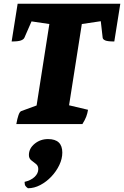

<svg xmlns="http://www.w3.org/2000/svg" viewBox="-20 -661 661 1023"><path d="M67 0Q72 -29 78.5 -47.5Q85 -66 93 -69L175 -99L243 -533L148 -547L110 -460Q106 -451 91.5 -445.5Q77 -440 42 -440L74 -641H621L589 -440Q554 -440 541 -445.5Q528 -451 527 -460L517 -548L416 -533L348 -100L449 -76Q446 -57 439.5 -39.5Q433 -22 419 0ZM129 342Q120 336 115.5 329.5Q111 323 111 308Q145 300 164.5 281.5Q184 263 184 240Q184 222 171.5 212.5Q159 203 146.5 193Q134 183 134 165Q134 130 164.5 105Q195 80 236 80Q312 80 312 152Q312 185 296 218.5Q280 252 253.5 280Q227 308 194.5 325Q162 342 129 342Z"/></svg>

Font: Petrona Black
Style: Italic
Weight: 900
Italic angle: -9°
Designer: Ringo R. Seeber
Foundry: Ringo R. Seeber
Version: Version 2.001; ttfautohint (v1.8.3)